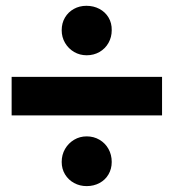

<svg xmlns="http://www.w3.org/2000/svg" viewBox="-20 -634 590 652"><path d="M189.5 -531.2Q189.5 -555.7 200.7 -574.5Q211.9 -593.3 231 -603.8Q250 -614.3 273.4 -614.3Q297.9 -614.3 317.6 -603.8Q337.4 -593.3 348.6 -574.5Q359.9 -555.7 359.4 -531.2Q359.4 -507.8 348.4 -488.3Q337.4 -468.8 317.9 -457.5Q298.3 -446.3 274.4 -446.3Q251 -446.3 231.7 -457.5Q212.4 -468.8 200.9 -488.3Q189.5 -507.8 189.5 -531.2ZM189.5 -84Q189.5 -108.4 200.9 -128.2Q212.4 -147.9 231.7 -159.4Q251 -170.9 274.4 -170.9Q298.3 -170.9 317.9 -159.4Q337.4 -147.9 348.4 -128.2Q359.4 -108.4 359.4 -84Q359.4 -60.5 348.4 -41.7Q337.4 -22.9 317.9 -12.5Q298.3 -2 274.4 -2Q251 -2 231.7 -12.5Q212.4 -22.9 200.9 -41.7Q189.5 -60.5 189.5 -84ZM19.5 -373H530.3V-242.2H19.5Z"/></svg>

Font: Reddit Sans Fudge ExtraBold
Style: Regular
Weight: 800
Designer: Stephen Hutchings
Foundry: Reddit
Version: Version 1.011